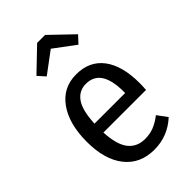

<svg xmlns="http://www.w3.org/2000/svg" viewBox="-241 -877 975 975"><g transform="rotate(-45 247.0 -389.5)"><path d="M448 -232H142Q147 -140 179.5 -99.5Q212 -59 269 -59Q304 -59 333 -70.5Q362 -82 393 -106L432 -53Q360 13 264 13Q163 13 106 -58.5Q49 -130 49 -258Q49 -387 103.5 -463Q158 -539 253 -539Q348 -539 399 -471.5Q450 -404 450 -279Q450 -258 448 -232ZM362 -306Q362 -470 254 -470Q204 -470 175 -429Q146 -388 142 -296H362ZM105 -676 226 -792H283L404 -676L368 -637L254 -722L140 -637Z"/></g></svg>

Font: Fira Sans Condensed
Style: Regular
Weight: 400
Width: 3
Designer: bBox Type GmbH & Carrois Corporate GbR & Edenspiekermann AG
Foundry: bBox Type GmbH & Carrois Corporate GbR & Edenspiekermann AG
Version: Version 4.301